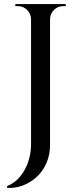

<svg xmlns="http://www.w3.org/2000/svg" viewBox="-20 -720 384 940"><path d="M225 -700V-10Q225 36 208.5 75.5Q192 115 163 143Q134 171 96 186.5Q58 202 15 200V191Q51 177 77.5 145.5Q104 114 118 72.5Q132 31 132 -13V-700ZM135 -627H132Q131 -653 112.5 -671.5Q94 -690 68 -690Q68 -690 61.5 -690Q55 -690 55 -690V-700H135ZM222 -627V-700H302V-690Q302 -690 295.5 -690Q289 -690 289 -690Q263 -690 244.5 -671.5Q226 -653 225 -627Z"/></svg>

Font: Cinzel Eorzea
Style: Regular
Weight: 500
Designer: Natanael Gama
Version: Version 2.000